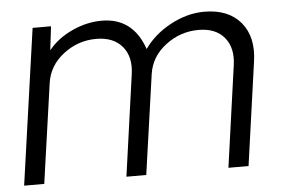

<svg xmlns="http://www.w3.org/2000/svg" viewBox="-44 -615 1008 675"><g transform="rotate(-5 460.0 -277.0)"><path d="M699 -554Q784 -554 827.5 -502Q871 -450 858 -363L807 0H736L786 -357Q795 -418 764.5 -455Q734 -492 673 -492Q609 -492 557 -452.5Q505 -413 496 -352L446 0H376L426 -357Q435 -418 404 -455Q373 -492 312 -492Q248 -492 196.5 -452.5Q145 -413 136 -352L86 0H15L93 -550H158L148 -466Q180 -506 232 -530Q284 -554 337 -554Q447 -554 486 -441Q521 -491 580 -522.5Q639 -554 699 -554Z"/></g></svg>

Font: Oakes Grotesk Light
Style: Italic
Weight: 300
Italic angle: -8°
Designer: Samuel Oakes
Foundry: Samuel Oakes
Version: Version 1.000;PS 001.000;hotconv 1.0.88;makeotf.lib2.5.64775